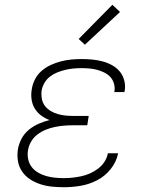

<svg xmlns="http://www.w3.org/2000/svg" viewBox="-20 -775 640 803"><path d="M247 8Q222 8 197 5.5Q172 3 149 -4.5Q126 -12 106 -25Q86 -38 72.5 -57.5Q59 -77 55 -101.5Q51 -126 55 -151Q59 -174 70.5 -195.5Q82 -217 101 -232.5Q120 -248 142 -257.5Q164 -267 187 -273Q168 -280 152 -292Q136 -304 125.5 -321Q115 -338 112 -359.5Q109 -381 113 -402Q116 -423 126.5 -443.5Q137 -464 154.5 -479Q172 -494 193 -503.5Q214 -513 235.5 -518.5Q257 -524 278.5 -526Q300 -528 321 -528Q343 -528 365 -526Q387 -524 408 -518.5Q429 -513 447.5 -503Q466 -493 479.5 -477.5Q493 -462 499 -441Q505 -420 502 -398Q501 -396 501 -394Q501 -392 500 -390H458Q458 -392 458.5 -393.5Q459 -395 459 -396Q461 -412 456 -427.5Q451 -443 440.5 -454Q430 -465 415.5 -472Q401 -479 386 -483Q371 -487 354.5 -488.5Q338 -490 321 -490Q304 -490 287.5 -488.5Q271 -487 254 -483Q237 -479 220.5 -472.5Q204 -466 189.5 -455Q175 -444 166 -428.5Q157 -413 154 -396Q152 -379 155 -362Q158 -345 168 -332Q178 -319 192.5 -310.5Q207 -302 223 -297.5Q239 -293 256.5 -291.5Q274 -290 292 -290H351L345 -251H285Q266 -251 247.5 -249.5Q229 -248 209.5 -244Q190 -240 171.5 -232.5Q153 -225 136.5 -212.5Q120 -200 110 -182.5Q100 -165 97 -146Q94 -127 98 -108.5Q102 -90 113 -76Q124 -62 139.5 -53Q155 -44 172.5 -39Q190 -34 209 -32Q228 -30 247 -30Q265 -30 283.5 -32Q302 -34 320.5 -38Q339 -42 357 -50Q375 -58 390.5 -70Q406 -82 417 -98.5Q428 -115 431 -134H474Q467 -98 443 -68Q419 -38 386 -21Q353 -4 317.5 2Q282 8 247 8ZM335 -588 309 -612 450 -755 482 -725Z"/></svg>

Font: Iosevka Etoile XLtObl
Style: Regular
Weight: 200
Italic angle: -9°
Designer: Belleve Invis
Foundry: Belleve Invis
Version: Version 15.5.2; ttfautohint (v1.8.4)